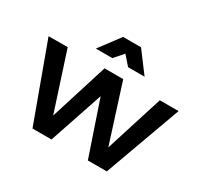

<svg xmlns="http://www.w3.org/2000/svg" viewBox="-157 -961 1222 1166"><g transform="rotate(30 454.5 -378.5)"><path d="M456.1 -675.8 400.9 -612.8H285.2L393.1 -756.8H519L627 -612.8H511.2ZM778.8 -535.2H910.2L715.8 0H583L455.1 -377L328.1 0H194.8L-1 -534.2L132.8 -535.2L264.2 -130.9L391.1 -535.2H522L650.9 -130.9Z"/></g></svg>

Font: Montserrat-Arabic Medium
Style: Regular
Weight: 500
Designer: Mohamed Gaber
Foundry: Kief Type Foundry
Version: Version 5.008;PS 005.008;hotconv 1.0.88;makeotf.lib2.5.64775